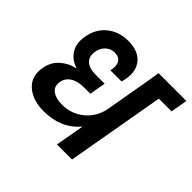

<svg xmlns="http://www.w3.org/2000/svg" viewBox="-174 -956 1162 1162"><g transform="rotate(45 407.5 -374.5)"><path d="M248 -85Q154 -85 99 -133Q44 -181 58 -265Q69 -326 110.5 -362Q152 -398 201 -408L202 -412Q152 -426 123 -470Q94 -514 106 -581Q119 -659 174.5 -704Q230 -749 310 -749Q401 -749 441 -693.5Q481 -638 454 -546H358Q369 -588 354.5 -614.5Q340 -641 301 -641Q269 -641 244.5 -619Q220 -597 214 -563Q205 -514 232.5 -489Q260 -464 314 -464H391L373 -360H320Q265 -360 231.5 -338.5Q198 -317 192 -279Q185 -237 214.5 -214.5Q244 -192 300 -192Q378 -192 437.5 -240.5Q497 -289 513 -368L559 -632L577 -740H815L796 -632H687L576 0H447L480 -186Q395 -85 248 -85Z"/></g></svg>

Font: Poppins SemiBold
Style: Italic
Weight: 600
Italic angle: -10°
Designer: Ninad Kale (Devanagari), Jonny Pinhorn (Latin)
Foundry: Indian Type Foundry
Version: Version 3.200;PS 1.000;hotconv 16.6.54;makeotf.lib2.5.65590